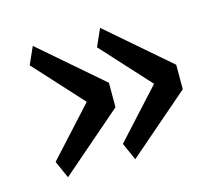

<svg xmlns="http://www.w3.org/2000/svg" viewBox="-69 -572 650 576"><g transform="rotate(-15 256.5 -284.0)"><path d="M52 -134 189 -284 52 -434 76 -488 268 -322V-246L76 -80ZM261 -134 398 -284 261 -434 285 -488 477 -322V-246L285 -80Z"/></g></svg>

Font: IBM Plex Sans
Style: Regular
Weight: 400
Designer: Mike Abbink, Paul van der Laan, Pieter van Rosmalen
Foundry: Bold Monday
Version: Version 3.005